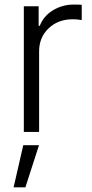

<svg xmlns="http://www.w3.org/2000/svg" viewBox="-20 -573 399 834"><path d="M83.5 0V-545.9H147.9V-460.9H152.8Q168.9 -502.9 209.7 -528.1Q250.5 -553.2 301.3 -553.2Q309.1 -553.2 318.8 -553Q328.6 -552.7 335 -552.2V-485.8Q331.5 -486.3 320.3 -487.8Q309.1 -489.3 295.9 -489.3Q232.4 -489.3 191.2 -450Q149.9 -410.6 149.9 -350.1V0ZM39.1 240.7 81.1 57.6H149.4L90.3 240.7Z"/></svg>

Font: Inter Light
Style: Regular
Weight: 300
Designer: Rasmus Andersson
Foundry: rsms
Version: Version 4.000;git-a52131595